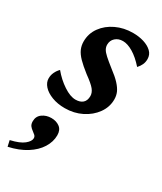

<svg xmlns="http://www.w3.org/2000/svg" viewBox="-200 -502 721 853"><g transform="rotate(30 160.5 -75.5)"><path d="M124 7.8Q86.9 7.8 57.6 -3.4Q28.3 -14.6 12.2 -32.7Q-3.9 -50.8 -3.9 -71.3Q-3.9 -87.9 2.9 -102.5Q9.8 -117.2 21.5 -128.9Q49.8 -94.7 84.5 -71.8Q119.1 -48.8 146.5 -48.8Q169.9 -48.8 183.1 -60.5Q196.3 -72.3 196.3 -95.7Q196.3 -112.3 183.6 -128.4Q170.9 -144.5 132.8 -171.9Q101.6 -196.3 83 -215.3Q64.5 -234.4 56.6 -252.4Q48.8 -270.5 48.8 -291Q48.8 -332 72.3 -364.3Q95.7 -396.5 134.8 -415Q173.8 -433.6 220.7 -433.6Q251 -433.6 276.4 -425.8Q301.8 -418 317.9 -402.8Q334 -387.7 334 -364.3Q334 -348.6 328.1 -335.9Q322.3 -323.2 311.5 -311.5Q281.2 -345.7 252.4 -362.8Q223.6 -379.9 200.2 -379.9Q176.8 -379.9 161.6 -366.2Q146.5 -352.5 146.5 -331.1Q146.5 -319.3 152.3 -308.6Q158.2 -297.9 173.3 -284.2Q188.5 -270.5 215.8 -249Q247.1 -225.6 264.2 -207Q281.2 -188.5 288.6 -171.9Q295.9 -155.3 295.9 -135.7Q295.9 -96.7 272.5 -64Q249 -31.2 210 -11.7Q170.9 7.8 124 7.8ZM-9.8 283.2 -16.6 252.9Q30.3 242.2 51.3 225.1Q72.3 208 72.3 192.4Q72.3 183.6 65.9 177.7Q59.6 171.9 51.3 166Q43 160.2 36.6 151.9Q30.3 143.6 30.3 128.9Q30.3 103.5 49.8 89.4Q69.3 75.2 95.7 75.2Q121.1 75.2 138.7 88.4Q156.2 101.6 156.2 128.9Q156.2 162.1 136.7 193.4Q117.2 224.6 80.1 248Q43 271.5 -9.8 283.2Z"/></g></svg>

Font: Crimson Pro SemiBold
Style: Italic
Weight: 600
Italic angle: -12°
Designer: Jacques Le Bailly
Foundry: Baron von Fonthausen
Version: Version 1.003